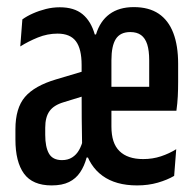

<svg xmlns="http://www.w3.org/2000/svg" viewBox="-20 -528 562 554"><path d="M375.5 7Q314 7 275.8 -20.8Q237.5 -48.5 224 -101.5L217 -103Q216 -147 215.8 -186.2Q215.5 -225.5 215.5 -273V-340.5Q215.5 -387 199 -409Q182.5 -431 146 -431Q117 -431 89.2 -419.8Q61.5 -408.5 38.5 -394L44.5 -472Q57.5 -481.5 75 -489.2Q92.5 -497 112.2 -502Q132 -507 152.5 -507Q194 -507 218.2 -487Q242.5 -467 253.5 -428.5H257Q268.5 -467 296 -487.2Q323.5 -507.5 366 -507.5Q409.5 -507.5 437.8 -488.5Q466 -469.5 480 -433Q494 -396.5 494 -344V-290.5Q494 -270 493 -250Q492 -230 489 -208.5H410.5Q410.5 -254.5 410.5 -289.8Q410.5 -325 410.5 -354Q410.5 -382 404.8 -400Q399 -418 387 -426.8Q375 -435.5 356 -435.5Q327 -435.5 314.2 -415.5Q301.5 -395.5 301.5 -354V-249.5V-234.5V-163Q301.5 -139 307.2 -121.2Q313 -103.5 324.8 -92Q336.5 -80.5 353.5 -74.8Q370.5 -69 393 -69Q420.5 -69 444.5 -77Q468.5 -85 488.5 -97.5L482.5 -20.5Q463 -9 435.5 -1Q408 7 375.5 7ZM129 7Q74 7 49.2 -27Q24.5 -61 24.5 -125.5V-155Q24.5 -216 52 -248.2Q79.5 -280.5 142 -299L226 -324L235 -255L163.5 -233Q135 -224.5 122.8 -207.2Q110.5 -190 110.5 -159.5V-139Q110.5 -104 121.2 -85Q132 -66 159 -66Q176 -66 188.2 -73.8Q200.5 -81.5 208.2 -95.2Q216 -109 220 -126.5L241.5 -73.5H230Q223.5 -49 211.2 -30.8Q199 -12.5 179.2 -2.8Q159.5 7 129 7ZM264.5 -208.5V-277.5H464.5V-208.5Z"/></svg>

Font: Anek Tamil Condensed Medium
Style: Regular
Weight: 500
Width: 3
Designer: Aadarsh Rajan (Tamil), Yesha Goshar (Latin)
Foundry: Ek Type
Version: Version 1.003